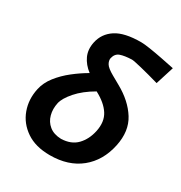

<svg xmlns="http://www.w3.org/2000/svg" viewBox="-176 -874 959 1015"><g transform="rotate(30 303.0 -366.5)"><path d="M272 12.5Q184.5 12.5 127.8 -26.2Q71 -65 48.8 -126.5Q26.5 -188 41.5 -257Q51 -301 81.5 -340Q112 -379 153.8 -411.8Q195.5 -444.5 238 -469Q200.5 -497.5 183.2 -535.2Q166 -573 176 -620Q188.5 -679 240 -712.8Q291.5 -746.5 393 -746.5Q411.5 -746.5 447.5 -741Q483.5 -735.5 525.8 -727.2Q568 -719 606 -711L571 -600Q506.5 -618.5 457.2 -630.5Q408 -642.5 396.5 -642.5Q352 -641 326.8 -632Q301.5 -623 294.5 -592.5Q291.5 -576.5 301.8 -559Q312 -541.5 351 -519.5L401.5 -491Q487 -443.5 530 -374.8Q573 -306 552.5 -209.5Q530.5 -105.5 457.8 -46.5Q385 12.5 272 12.5ZM171 -246.5Q162.5 -207.5 171.8 -172.8Q181 -138 208.2 -115.8Q235.5 -93.5 280.5 -92Q341.5 -94 376 -129.8Q410.5 -165.5 422.5 -221.5Q436 -284.5 408.2 -327.8Q380.5 -371 318.5 -403.5Q254.5 -366.5 216.2 -322.8Q178 -279 171 -246.5Z"/></g></svg>

Font: Commissioner Loud SemiBold
Style: Italic
Weight: 600
Italic angle: -12°
Designer: Kostas Bartsokas
Foundry: Kostas Bartsokas
Version: Version 1.000; ttfautohint (v1.8.3)